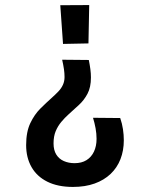

<svg xmlns="http://www.w3.org/2000/svg" viewBox="-20 -575 592 758"><path d="M225.4 -339.2 330.6 -338.2Q334.4 -319.4 336.7 -302.3Q339 -285.2 339 -269.2Q339 -230.4 325.4 -204.8Q311.8 -179.2 291.6 -160.8Q271.4 -142.4 251 -123.8Q235.6 -110 222 -93.7Q208.4 -77.4 199.9 -57.2Q191.4 -37 191.4 -8.8Q191.4 17.6 202.1 35Q212.8 52.4 231.9 60.8Q251 69.2 274.4 69.2Q302.2 69.2 321.4 57.3Q340.6 45.4 350.9 23.7Q361.2 2 361.2 -26.8Q361.2 -47.6 357.3 -68.8Q353.4 -90 347.2 -110L454.6 -109Q462.2 -87 465.5 -64.7Q468.8 -42.4 468.8 -21.2Q468.8 19.4 455.6 53.3Q442.4 87.2 416.6 111.7Q390.8 136.2 353.5 149.6Q316.2 163 268 163Q208.4 163 167 142.4Q125.6 121.8 104.4 84.5Q83.2 47.2 83.2 -2Q83.2 -54.2 99.6 -88.7Q116 -123.2 139.6 -146.6Q163.2 -170 185.2 -189.6Q199 -202 210.5 -214Q222 -226 228.4 -240.1Q234.8 -254.2 234.8 -271Q234.8 -285.8 232.5 -301.7Q230.2 -317.6 225.4 -339.2ZM332.2 -555 329.2 -403.6 228.8 -401.6 218 -554.4Z"/></svg>

Font: Truculenta
Style: Regular
Weight: 400
Designer: Ivan Castro, Eva Sanz & Omnibus-Type Team
Foundry: Omnibus-Type
Version: Version 1.002